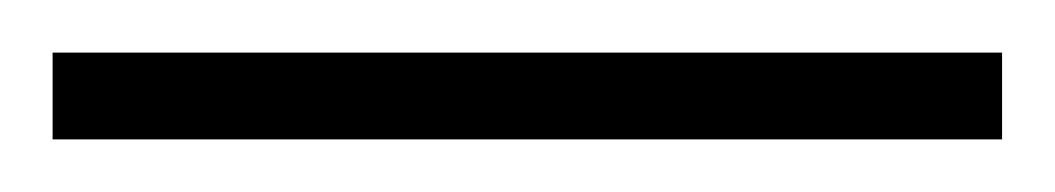

<svg xmlns="http://www.w3.org/2000/svg" viewBox="-22 4 401 73"><path d="M-2 57H359V24H-2Z"/></svg>

Font: Noto Sans Malayalam UI ExtraCondensed ExtraLight
Style: Regular
Weight: 200
Width: 2
Designer: Jelle Bosma - Monotype Design Team
Foundry: Monotype Imaging Inc.
Version: Version 2.104